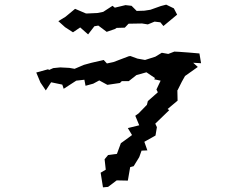

<svg xmlns="http://www.w3.org/2000/svg" viewBox="-20 -756 1040 826"><path d="M262 -684 231 -665 260 -639 294 -617 325 -638 359 -608 386 -643 403 -646 439 -619 474 -631 482 -636 517 -637 533 -654 591 -655 616 -651 645 -663 670 -660 683 -644 742 -693 728 -720 695 -736 672 -730 627 -714 601 -710 568 -709 546 -731 520 -734 474 -723 464 -731 424 -705 399 -700 355 -698H350L303 -718ZM136 -444 154 -401 177 -367 200 -402 248 -392 254 -374 308 -409 343 -413 348 -387 381 -396 407 -410 442 -391 496 -399 504 -407H534L567 -433L610 -445L647 -420L643 -415L671 -409L653 -371L659 -359L616 -321L612 -305L576 -268L562 -258L579 -217L530 -205L548 -175L514 -150L500 -140L483 -94L445 -89L430 -71L435 -26L413 -13L423 50L445 48L482 20L530 21L540 -37L555 -41L579 -80L589 -108L614 -109L601 -146L649 -173L655 -209L648 -224L708 -282L701 -287L744 -323L743 -368H744L762 -404L776 -429L831 -468L811 -486L845 -484L838 -526L792 -530L751 -533L730 -534L704 -524L676 -529L648 -512L604 -498L571 -504L541 -515L534 -514L468 -489L440 -483L426 -498L374 -486L341 -477L301 -460L278 -464L239 -466L209 -463L191 -455L187 -458Z"/></svg>

Font: チョークS
Style: Regular
Weight: 400
Designer: [Stick] Fontworks Inc.
Foundry: [Stick] Fontworks Inc.
Version: Version 1.200;FEAKit 1.0